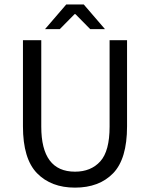

<svg xmlns="http://www.w3.org/2000/svg" viewBox="-20 -838 680 870"><path d="M167 -655.8V-264.2Q167 -60.1 319.8 -60.1Q392.1 -60.1 434.3 -106.7Q476.6 -153.3 476.6 -264.2V-655.8H555.7V-265.6Q555.7 -117.7 492.4 -52.7Q429.2 12.2 319.8 12.2Q211.4 12.2 147.7 -53.2Q84 -118.7 84 -265.6V-655.8ZM280.3 -817.9H359.4L455.6 -706.1H388.7L321.8 -773.9H317.9L251 -706.1H184.1Z"/></svg>

Font: Varta
Style: Regular
Weight: 400
Designer: Joana Correia, Viktoriya Grabowska, Eben Sorkin
Foundry: Sorkin Type
Version: Version 1.002; ttfautohint (v1.3) -l 8 -r 24 -G 200 -x 12 -H